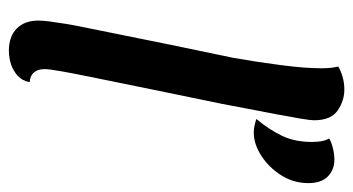

<svg xmlns="http://www.w3.org/2000/svg" viewBox="-206 -588 814 443"><g transform="rotate(90 201.5 -367.0)"><path d="M286 -545Q280 -545 272 -546.5Q264 -548 255 -551Q280 -581 294 -610.5Q308 -640 308 -679Q308 -690 306.5 -700Q305 -710 300 -719Q308 -724 322 -727.5Q336 -731 349 -731Q372 -731 387.5 -716Q403 -701 403 -671Q403 -637 385 -608.5Q367 -580 340 -562.5Q313 -545 286 -545ZM97 20Q65 20 46.5 2Q28 -16 28 -48Q28 -59 30 -74Q32 -89 35.5 -111Q39 -133 46 -166Q53 -199 62 -245Q71 -291 84 -354Q97 -417 114 -498Q124 -555 131 -609.5Q138 -664 138 -701Q138 -713 137 -722.5Q136 -732 134 -740Q144 -746 158 -750Q172 -754 187 -754Q213 -754 235.5 -738.5Q258 -723 258 -684Q258 -676 254 -652Q250 -628 244 -596.5Q238 -565 231.5 -531.5Q225 -498 220 -471Q196 -355 181 -281.5Q166 -208 157.5 -166Q149 -124 145.5 -104Q142 -84 141 -76Q140 -68 140 -62Q140 -47 147.5 -38Q155 -29 170 -28Q167 -11 155.5 -0.5Q144 10 129 15Q114 20 97 20Z"/></g></svg>

Font: Sansita Swashed Light
Style: Regular
Weight: 400
Version: Version 1.003